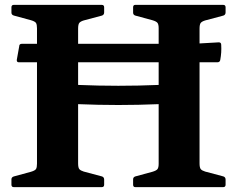

<svg xmlns="http://www.w3.org/2000/svg" viewBox="-20 -769 975 789"><path d="M37 0Q27 0 27 -10V-32Q27 -41 37 -44L107 -63Q124 -68 128 -74.5Q132 -81 132 -96V-653Q132 -668 128 -674.5Q124 -681 107 -686L37 -705Q27 -708 27 -717V-739Q27 -749 37 -749H398Q408 -749 408 -739V-718Q408 -708 399 -705L324 -685Q311 -681 306 -675Q301 -669 301 -651V-420Q466 -413 632 -420V-653Q632 -668 627.5 -674.5Q623 -681 606 -686L536 -705Q527 -708 527 -717V-739Q527 -749 536 -749H897Q907 -749 907 -739V-718Q907 -708 898 -705L823 -685Q810 -681 805 -675Q800 -669 800 -651V-98Q800 -80 805 -74Q810 -68 823 -64L898 -44Q907 -41 907 -31V-10Q907 0 897 0H536Q527 0 527 -10V-32Q527 -41 536 -44L606 -63Q623 -68 627.5 -74.5Q632 -81 632 -96V-341Q466 -334 301 -341V-98Q301 -80 306 -74Q311 -68 324 -64L399 -44Q408 -41 408 -31V-10Q408 0 398 0ZM58 -513Q48 -513 49 -523L59 -579Q59 -589 70 -589H774L879 -595Q889 -595 889 -585Q890 -569 889 -553.5Q888 -538 885 -522Q883 -513 873 -513Z"/></svg>

Font: Hahmlet
Style: Bold
Weight: 700
Designer: Minjoo Ham & Mark Frömberg
Foundry: hypertype
Version: Version 1.002; ttfautohint (v1.8.3)